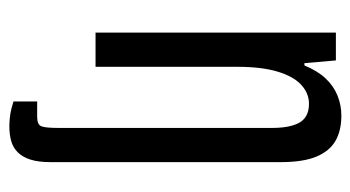

<svg xmlns="http://www.w3.org/2000/svg" viewBox="-194 -386 768 421"><g transform="rotate(90 190.5 -175.0)"><path d="M256 189Q249 189 238.5 188Q228 187 218 184.5Q208 182 202 180V128H236Q253 128 256.5 118.5Q260 109 260 82V-387Q260 -405 257.5 -419.5Q255 -434 249.5 -445Q244 -456 233.5 -462Q223 -468 207 -468Q184 -468 165.5 -451Q147 -434 136.5 -399Q126 -364 126 -311V0H51V-527H112L118 -458H123Q135 -487 151.5 -504.5Q168 -522 189 -530.5Q210 -539 233 -539Q266 -539 288.5 -526Q311 -513 323 -484Q335 -455 335 -406V99Q335 125 329.5 142.5Q324 160 313.5 170.5Q303 181 288.5 185Q274 189 256 189Z"/></g></svg>

Font: Archivo ExtraCondensed
Style: Regular
Weight: 400
Width: 2
Designer: Hector Gatti
Foundry: Omnibus-Type
Version: Version 2.001